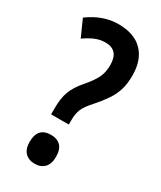

<svg xmlns="http://www.w3.org/2000/svg" viewBox="-187 -790 725 865"><g transform="rotate(30 175.0 -357.0)"><path d="M102 -254Q102 -304 115 -339Q128 -374 160 -411Q194 -450 208 -478.5Q222 -507 222 -545Q222 -623 153 -623Q126 -623 100.5 -612.5Q75 -602 47 -582L8 -669Q83 -724 162 -724Q245 -724 288.5 -679.5Q332 -635 332 -555Q332 -512 322.5 -480.5Q313 -449 294 -420.5Q275 -392 246 -359Q213 -323 203.5 -299.5Q194 -276 194 -242V-220H102ZM80 -65Q80 -140 149 -140Q181 -140 199 -121.5Q217 -103 217 -65Q217 -28 198.5 -9Q180 10 149 10Q117 10 98.5 -9Q80 -28 80 -65Z"/></g></svg>

Font: Noto Sans ExtraCondensed SemiBold
Style: Regular
Weight: 600
Width: 2
Designer: Monotype Design Team
Foundry: Monotype Imaging Inc.
Version: Version 2.013; ttfautohint (v1.8.4.7-5d5b)